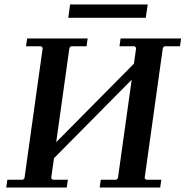

<svg xmlns="http://www.w3.org/2000/svg" viewBox="-20 -843 834 863"><path d="M195 -104 204 -175 602 -577 593 -506ZM299 -635 292 -628 210 -42 217 -35H285L280 0H8L13 -35H83L90 -42L172 -628L165 -635H97L102 -670H374L369 -635ZM719 -635 712 -628 630 -42 637 -35H705L700 0H428L433 -35H503L510 -42L592 -628L585 -635H517L522 -670H794L789 -635ZM295 -823H644L635 -763H287Z"/></svg>

Font: Brygada 1918 SemiBold
Style: Italic
Weight: 600
Italic angle: -8°
Designer: Mateusz Machalski | Borys Kosmynka | Przemek Hoffer
Foundry: NIEPODLEGLA 2018
Version: Version 3.006